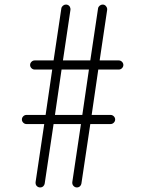

<svg xmlns="http://www.w3.org/2000/svg" viewBox="-20 -824 640 842"><path d="M501 -559Q509 -559 515 -553Q521 -547 521 -539Q521 -531 515 -525Q509 -519 501 -519H411L382 -320H465Q473 -320 479 -314Q485 -308 485 -300Q485 -292 479 -286Q473 -280 465 -280H376L337 -19Q336 -12 330.5 -7Q325 -2 317 -2Q309 -2 303 -8Q297 -14 297 -22V-25L335 -280H215L176 -19Q175 -12 169.5 -7Q164 -2 156 -2Q148 -2 142 -7.5Q136 -13 136 -22V-25L174 -280H96Q88 -280 82 -286Q76 -292 76 -300Q76 -308 82 -314Q88 -320 96 -320H180L209 -519H132Q124 -519 118 -525Q112 -531 112 -539Q112 -547 118 -553Q124 -559 132 -559H215L249 -787Q250 -794 256 -799Q262 -804 269 -804Q277 -804 282.5 -799Q288 -794 289 -786V-781L256 -559H376L410 -787Q411 -794 417 -799Q423 -804 430 -804Q438 -804 443.5 -798.5Q449 -793 450 -786V-781L417 -559ZM221 -320H341L370 -519H250Z"/></svg>

Font: Tsukimi Rounded Light
Style: Regular
Weight: 300
Designer: Takashi Funayama
Foundry: Takashi Funayama
Version: Version 1.032; ttfautohint (v1.8.3)